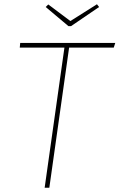

<svg xmlns="http://www.w3.org/2000/svg" viewBox="-20 -883 562 903"><path d="M515 -659H305L212 0H190L283 -659H73L75 -681H522ZM446 -850 314 -760H302L195 -850L207 -862L311 -784L436 -863Z"/></svg>

Font: FiraGO Thin
Style: Italic
Weight: 100
Italic angle: -8°
Designer: bBox Type GmbH
Foundry: bBox Type GmbH
Version: Version 1.001